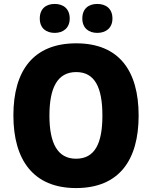

<svg xmlns="http://www.w3.org/2000/svg" viewBox="-20 -945 772 975"><path d="M182 -851C182 -802 214 -778 258 -778C301 -778 334 -803 334 -851C334 -901 301 -925 258 -925C214 -925 182 -901 182 -851ZM398 -851C398 -803 430 -778 474 -778C518 -778 551 -803 551 -851C551 -901 518 -925 474 -925C430 -925 398 -901 398 -851ZM684 -358C684 -585 585 -725 367 -725C150 -725 48 -587 48 -359C48 -132 150 10 366 10C585 10 684 -132 684 -358ZM231 -358C231 -498 271 -579 367 -579C462 -579 500 -500 500 -358C500 -217 462 -139 366 -139C272 -139 231 -218 231 -358Z"/></svg>

Font: Noto Sans Bengali SemiCondensed ExtraBold
Style: Regular
Weight: 800
Width: 4
Designer: Joana Ranito - Universal Thirst; Jelle Bosma - Monotype Design Team
Foundry: Universal Thirst ehf.
Version: Version 3.000